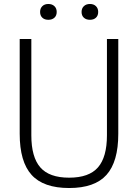

<svg xmlns="http://www.w3.org/2000/svg" viewBox="-20 -936 694 965"><path d="M327.5 9Q198.5 9 138.8 -57Q79 -123 79 -263.5V-740H137.5V-256Q137.5 -146.5 182.5 -94.8Q227.5 -43 327.5 -43Q427.5 -43 472.5 -94.8Q517.5 -146.5 517.5 -256V-740H574.5V-263.5Q574.5 -123 515.2 -57Q456 9 327.5 9ZM432 -836.5Q413 -836.5 401.5 -847Q390 -857.5 390 -876Q390 -894 401.5 -905Q413 -916 432 -916Q451 -916 462.2 -905Q473.5 -894 473.5 -876Q473.5 -857.5 462.2 -847Q451 -836.5 432 -836.5ZM223 -836.5Q204 -836.5 192.8 -847Q181.5 -857.5 181.5 -876Q181.5 -894 192.8 -905Q204 -916 223 -916Q242 -916 253.5 -905Q265 -894 265 -876Q265 -857.5 253.5 -847Q242 -836.5 223 -836.5Z"/></svg>

Font: Encode Sans SemiCondensed SemiCondensed Light
Style: Regular
Weight: 300
Width: 4
Designer: Multiple Designers
Foundry: Impallari Type
Version: Version 3.000; ttfautohint (v1.8.3) -l 8 -r 50 -G 200 -x 14 